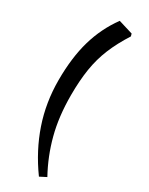

<svg xmlns="http://www.w3.org/2000/svg" viewBox="-224 -781 735 946"><g transform="rotate(30 143.5 -308.0)"><path d="M237 -701Q196 -637 171.5 -577.5Q147 -518 136.5 -452Q126 -386 126 -302Q126 -181 152 -82.5Q178 16 227 105L190 124Q114 19 75 -95.5Q36 -210 36 -336Q36 -464 64 -561.5Q92 -659 151 -740L233 -715Z"/></g></svg>

Font: Jaini
Style: Regular
Weight: 400
Designer: Maithili Shingre, Girish Dalvi (Devanagari), Taresh Vohra (Latin)
Foundry: Ek Type
Version: Version 2.000; ttfautohint (v1.8.4.7-5d5b)